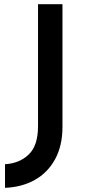

<svg xmlns="http://www.w3.org/2000/svg" viewBox="-20 -748 419 919"><path d="M279 -141Q279 -50 243.5 14.5Q208 79 146 113.5Q84 148 4 151V38Q73 34 117.5 -8.5Q162 -51 162 -144V-728H279Z"/></svg>

Font: Josefin Sans Thin SemiBold
Style: Regular
Weight: 600
Version: Version 2.000